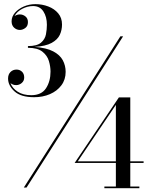

<svg xmlns="http://www.w3.org/2000/svg" viewBox="-20 -830 752 952"><path d="M305.5 -474Q305.5 -435 284.2 -406.8Q263 -378.5 227.5 -363.2Q192 -348 149.5 -348Q83.5 -348 51.8 -377Q20 -406 20 -440.5Q20 -461 32 -473Q44 -485 62 -485Q78 -485 89 -474.5Q100 -464 100 -445.5Q100 -429 87.8 -418.5Q75.5 -408 60 -408Q44 -408 32 -418Q41 -392.5 67.8 -375.2Q94.5 -358 135 -358Q185.5 -358 208 -392.2Q230.5 -426.5 230.5 -475Q230.5 -500 222.5 -527.2Q214.5 -554.5 190.2 -573.8Q166 -593 118.5 -593V-601.5Q163 -601.5 183 -618.2Q203 -635 207.8 -659.5Q212.5 -684 212.5 -707Q212.5 -746.5 195.2 -773.2Q178 -800 144 -800Q116.5 -800 90 -786.2Q63.5 -772.5 52 -750Q64 -758.5 78.5 -758.5Q94 -758.5 106.2 -748.5Q118.5 -738.5 118.5 -720.5Q118.5 -700.5 105.2 -691Q92 -681.5 78.5 -681.5Q62.5 -681.5 50 -692.8Q37.5 -704 37.5 -724.5Q37.5 -747.5 54.2 -766.8Q71 -786 98 -797.8Q125 -809.5 155.5 -809.5Q189 -809.5 219.2 -798Q249.5 -786.5 268.5 -764Q287.5 -741.5 287.5 -708.5Q287.5 -681 276.5 -657.2Q265.5 -633.5 236 -617.2Q206.5 -601 151.5 -597.5Q210.5 -593 244 -575.2Q277.5 -557.5 291.5 -531Q305.5 -504.5 305.5 -474ZM577 -650H590.5L111.5 100H98ZM671 95V103H497.5V95H554.5V-22H350L569.5 -347H626V-30H692V-22H626V95ZM365.5 -30H554.5V-310Z"/></svg>

Font: Bodoni* 16 Medium
Style: Regular
Weight: 500
Version: Version 2.2